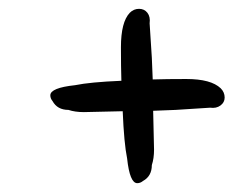

<svg xmlns="http://www.w3.org/2000/svg" viewBox="-20 -426 529 435"><path d="M489 -205Q489 -194 479.5 -187Q470 -180 456 -182L378 -177L327 -175L329 -87Q329 -67 324 -52Q324 -27 304 -16Q298 -11 291 -11Q274 -11 268 -67Q261 -101 258 -174L170 -172Q150 -172 135 -177Q110 -177 99 -197Q94 -203 94 -210Q94 -227 150 -233Q184 -240 255 -243Q254 -274 254 -319Q254 -376 274 -397Q283 -406 295 -406Q307 -406 314 -397Q321 -388 319 -373L324 -295L326 -246Q357 -247 402 -247Q458 -247 480 -226Q489 -217 489 -205Z"/></svg>

Font: Caveat
Style: Bold
Weight: 700
Designer: Pablo Impallari
Foundry: Pablo Impallari
Version: Version 1.500; ttfautohint (v1.6)